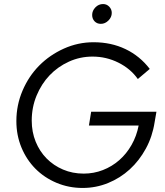

<svg xmlns="http://www.w3.org/2000/svg" viewBox="-20 -919 814 950"><path d="M745 -314Q734 -243 701.5 -183.5Q669 -124 622 -81Q575 -38 515 -13.5Q455 11 389 11Q320 11 259.5 -14.5Q199 -40 155 -84.5Q111 -129 86 -189.5Q61 -250 61 -320Q61 -399 91.5 -470.5Q122 -542 174 -594.5Q226 -647 296 -678.5Q366 -710 443 -710Q530 -710 601 -676Q672 -642 721 -578L662 -528Q626 -579 566 -609Q506 -639 438 -639Q376 -639 321 -614Q266 -589 225.5 -546.5Q185 -504 161 -446Q137 -388 137 -322Q137 -266 156.5 -218Q176 -170 210.5 -135Q245 -100 292 -80Q339 -60 394 -60Q444 -60 489 -77.5Q534 -95 570 -126.5Q606 -158 631 -202Q656 -246 666 -298H420L431 -366H754ZM479 -801Q460 -801 448 -813.5Q436 -826 436 -845Q436 -866 452 -882.5Q468 -899 490 -899Q508 -899 520.5 -886Q533 -873 533 -855Q533 -834 516.5 -817.5Q500 -801 479 -801Z"/></svg>

Font: Red Hat Display
Style: Italic
Weight: 400
Italic angle: -12°
Designer: Pentagram / MCKL
Foundry: Pentagram / MCKL
Version: Version 1.003; Red Hat Display Italic